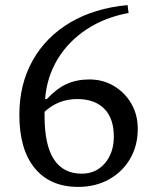

<svg xmlns="http://www.w3.org/2000/svg" viewBox="-20 -724 608 754"><path d="M287 10Q177 10 116.5 -63.5Q56 -137 56 -273Q56 -393 108 -486Q160 -579 255.5 -635.5Q351 -692 481 -704L485 -673Q392 -656 320.5 -609Q249 -562 206.5 -492Q164 -422 157 -335H164Q202 -376 241.5 -394Q281 -412 331 -412Q385 -412 428 -386Q471 -360 496 -316.5Q521 -273 521 -218Q521 -152 491 -100.5Q461 -49 408 -19.5Q355 10 287 10ZM301 -42Q357 -42 392 -83Q427 -124 427 -188Q427 -259 389.5 -297Q352 -335 283 -335Q209 -335 155 -285V-268Q155 -42 301 -42Z"/></svg>

Font: Hedvig Letters Serif 12pt
Style: Regular
Weight: 400
Designer: Alexander Örn & Tor Weibull
Foundry: Kanon Foundry
Version: Version 1.000; ttfautohint (v1.8.4.7-5d5b)